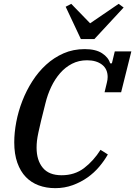

<svg xmlns="http://www.w3.org/2000/svg" viewBox="-20 -965 702 997"><path d="M267 12Q220 12 181 -2.5Q142 -17 114 -46Q86 -75 70 -120Q54 -165 54 -226Q54 -276 64.5 -331.5Q75 -387 96 -441Q117 -495 148 -543.5Q179 -592 219.5 -629Q260 -666 310 -688Q360 -710 420 -710Q477 -710 510 -688.5Q543 -667 552 -636H561L576 -698H662L609 -486H523L535 -536Q537 -544 538 -551Q539 -558 539 -565Q539 -607 509.5 -629.5Q480 -652 432 -652Q389 -652 354 -634Q319 -616 292 -585Q265 -554 246 -514Q227 -474 216 -429Q202 -375 193.5 -339Q185 -303 179.5 -277.5Q174 -252 172 -234Q170 -216 170 -198Q170 -133 202 -94Q234 -55 300 -55Q368 -55 417 -92.5Q466 -130 502 -187L540 -163Q522 -131 495.5 -99.5Q469 -68 434.5 -43.5Q400 -19 357.5 -3.5Q315 12 267 12ZM321 -930 350 -945 448 -844 596 -945 622 -926 470 -762H400Z"/></svg>

Font: IBM Plex Serif Medium
Style: Italic
Weight: 500
Italic angle: -14°
Designer: Mike Abbink, Paul van der Laan, Pieter van Rosmalen
Foundry: Bold Monday
Version: Version 2.5